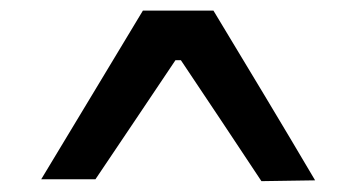

<svg xmlns="http://www.w3.org/2000/svg" viewBox="-20 -706 657 354"><path d="M462 -372Q425 -428 387.8 -483.8Q350.5 -539.5 313.5 -595H303.5Q267 -540.5 229.8 -485.2Q192.5 -430 156 -375.5H56Q103 -453.5 149.8 -531Q196.5 -608.5 243.5 -686.5H373.5Q420.5 -608.5 467.8 -530Q515 -451.5 561 -373.5Z"/></svg>

Font: Commissioner Thin Medium
Style: Regular
Weight: 500
Version: Version 1.000